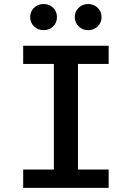

<svg xmlns="http://www.w3.org/2000/svg" viewBox="-20 -912 640 932"><path d="M507.5 -690V-601.5H358.5V-89H507.5V0H92.5V-89H241.5V-601.5H92.5V-690ZM192 -765.5Q164 -765.5 145.2 -783.8Q126.5 -802 126.5 -829Q126.5 -856 145.2 -874.2Q164 -892.5 192 -892.5Q219.5 -892.5 238 -874.2Q256.5 -856 256.5 -829Q256.5 -802 238 -783.8Q219.5 -765.5 192 -765.5ZM407.5 -765.5Q380.5 -765.5 361.8 -783.8Q343 -802 343 -829Q343 -856 361.8 -874.2Q380.5 -892.5 407.5 -892.5Q435.5 -892.5 454.2 -874.2Q473 -856 473 -829Q473 -802 454.2 -783.8Q435.5 -765.5 407.5 -765.5Z"/></svg>

Font: Fira Code Light Medium
Style: Regular
Weight: 500
Monospace: yes
Version: Version 5.002